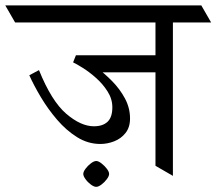

<svg xmlns="http://www.w3.org/2000/svg" viewBox="-62 -665 818 726"><path d="M225.1 -456.1H537.1V-391.6H290L241.2 -451.7Q267.6 -435.5 299.8 -412.1Q332 -388.7 361.8 -358.4Q391.6 -328.1 410.6 -292.5Q429.7 -256.8 429.7 -216.8Q429.7 -183.6 412.6 -162.1Q395.5 -140.6 369.6 -130.6Q343.8 -120.6 317.4 -120.6Q271 -120.6 229.7 -146.2Q188.5 -171.9 153.8 -212.4Q119.1 -252.9 92.5 -297.6Q65.9 -342.3 48.8 -380.4L85.4 -399.9Q132.8 -282.7 188.2 -235.1Q243.7 -187.5 293 -187.5Q326.7 -187.5 344.7 -204.6Q362.8 -221.7 362.8 -259.3Q362.8 -291 344.7 -319.3Q326.7 -347.7 301 -370.4Q275.4 -393.1 251.2 -408.2Q227.1 -423.3 214.4 -429.2ZM368.2 -644.5 405.3 -580.1H-4.9L-42 -644.5ZM699.2 -644.5 736.3 -580.1H294.9L257.8 -644.5ZM525.9 -38.1V-644.5H591.8V0ZM252.9 -7.3Q252.9 -15.6 261.5 -27.1Q270 -38.6 281.7 -47.4Q293.5 -56.2 301.8 -56.2Q310.1 -56.2 321.5 -47.4Q333 -38.6 341.8 -27.1Q350.6 -15.6 350.6 -7.3Q350.6 1 341.8 12.7Q333 24.4 321.5 33Q310.1 41.5 301.8 41.5Q293.5 41.5 281.7 33Q270 24.4 261.5 12.7Q252.9 1 252.9 -7.3Z"/></svg>

Font: Annapurna SIL
Style: Regular
Weight: 400
Designer: Peter Martin, Annie Olsen
Foundry: SIL International
Version: Version 2.000